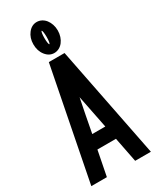

<svg xmlns="http://www.w3.org/2000/svg" viewBox="-235 -998 859 1058"><g transform="rotate(-30 194.5 -469.0)"><path d="M10 -2 149 -711H249L389 -2H289L258 -160H140Q132 -122 124.5 -81Q117 -40 109 -2ZM199 -459Q188 -407 178 -353.5Q168 -300 158 -248H241ZM201 -795Q204 -795 206 -807.5Q208 -820 208 -838Q208 -855 206 -867.5Q204 -880 201 -880Q198 -880 196 -867.5Q194 -855 194 -838Q194 -820 196 -807.5Q198 -795 201 -795ZM201 -739Q169 -739 146.5 -767.5Q124 -796 124 -838Q124 -879 146.5 -907.5Q169 -936 201 -936Q217 -936 231.5 -928.5Q246 -921 256.5 -907.5Q267 -894 273 -876Q279 -858 279 -838Q279 -817 273 -799Q267 -781 256.5 -767.5Q246 -754 231.5 -746.5Q217 -739 201 -739Z"/></g></svg>

Font: Fundamental  Brigade Condensed
Style: Regular
Weight: 400
Width: 3
Designer: Peter Wiegel, original typeface by Carl Albert Fahrenwaldt 1901
Foundry: Peter Wiegel
Version: Version 0.000 2012 initial release